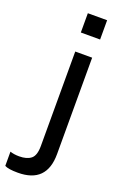

<svg xmlns="http://www.w3.org/2000/svg" viewBox="-262 -804 678 1067"><g transform="rotate(20 76.5 -271.0)"><path d="M-3 212Q-60 212 -81 200V116Q-58 124 -27 124Q18 124 42.5 104.5Q67 85 67 29V-530H167V40Q167 212 -3 212ZM174 -640H60V-754H174Z"/></g></svg>

Font: Tanohe Sans Medium
Style: Regular
Weight: 500
Designer: Village Type and Design LLC
Foundry: Cooper Hewitt Smithsonian Design Museum
Version: Version 1.00;September 29, 2021;FontCreator 13.0.0.2655 64-b